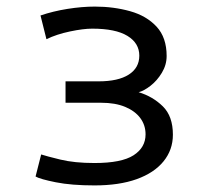

<svg xmlns="http://www.w3.org/2000/svg" viewBox="-20 -552 600 583"><path d="M267 11Q197 11 149.5 1.5Q102 -8 88 -16L105 -83Q120 -78 163 -67.5Q206 -57 267 -57Q349 -57 385.5 -80.5Q422 -104 422 -144Q422 -172 406 -193.5Q390 -215 360 -227.5Q330 -240 287 -240H179V-305H279Q339 -305 371 -325.5Q403 -346 403 -383Q403 -421 367 -443Q331 -465 260 -465Q233 -465 192.5 -456.5Q152 -448 121 -433L103 -505Q141 -518 185 -525Q229 -532 268 -532Q325 -532 375 -518Q425 -504 455.5 -471Q486 -438 486 -382Q486 -355 471.5 -331Q457 -307 437 -291.5Q417 -276 401 -272Q444 -259 474.5 -229Q505 -199 505 -143Q505 -97 476.5 -62Q448 -27 395 -8Q342 11 267 11Z"/></svg>

Font: Ubuntu Sans Mono
Style: Regular
Weight: 400
Monospace: yes
Designer: Dalton Maag Ltd
Foundry: Dalton Maag Ltd
Version: Version 1.006